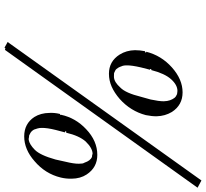

<svg xmlns="http://www.w3.org/2000/svg" viewBox="-52 -802 958 895"><g transform="rotate(90 427.5 -355.0)"><path d="M517.1 -555.2Q498.5 -484.4 441.9 -433.6Q413.1 -408.7 384.3 -396Q355.5 -383.3 324.2 -383.3Q266.6 -383.3 234.9 -433.1Q215.3 -464.4 214.4 -504.4Q214.4 -527.3 219.2 -551.8H224.6V-557.1H221.7Q239.3 -627.4 294.9 -677Q350.6 -726.6 411.1 -726.6Q470.2 -726.6 502.4 -676.8Q521.5 -645 522.5 -606Q522.9 -584 517.1 -555.2ZM855.5 -796.4 212.9 101.6 206.5 99.1 202.6 103.5 176.3 88.9 821.8 -814.5ZM808.1 -158.7Q790.5 -86.4 731.9 -36.6Q677.2 11.7 616.2 11.7Q557.1 11.7 525.9 -35.6Q507.3 -65.4 506.8 -106Q506.3 -118.7 507.3 -129.6Q508.3 -140.6 511.7 -155.3H515.6V-160.6Q530.3 -228 582.5 -276.9Q637.2 -329.1 702.6 -329.1Q761.2 -329.1 793.9 -279.3Q813 -250.5 813.5 -209.5Q814 -183.1 808.1 -158.7ZM447.8 -668Q442.9 -681.2 436.8 -688.7Q430.7 -696.3 419.4 -700.7L412.6 -701.7L404.3 -702.6Q376.5 -702.6 349.9 -673.1Q323.2 -643.6 307.1 -580.6H302.2V-575.2H305.7L294.9 -533.2Q284.7 -489.3 285.2 -465.3Q285.2 -456.1 287.1 -448.2Q293.5 -430.2 296.4 -426.3Q301.8 -416.5 309.6 -412.6L321.3 -407.2L333 -406.7H337.4H340.8Q352.5 -407.7 364 -414.8Q375.5 -421.9 388.7 -436.5Q414.1 -460.9 431.6 -532.2L444.3 -577.6Q452.6 -616.2 452.6 -638.7Q452.1 -655.8 447.8 -668ZM738.3 -270.5Q734.4 -282.7 727.8 -291.5Q721.2 -300.3 711.9 -304.2L703.1 -305.2L697.8 -307.1Q671.4 -307.1 640.1 -274.9Q613.3 -244.6 599.1 -184.1H592.8V-178.7H597.7L586.4 -135.7Q576.2 -95.2 576.7 -69.3Q576.7 -59.6 579.3 -50.3Q582 -41 584.5 -34.2Q591.3 -22 601.1 -16.8Q610.8 -11.7 612.3 -11.2Q619.1 -11.2 626.5 -9.3H628.9H632.3Q653.3 -12.7 678.7 -37.6Q704.1 -62.5 724.1 -134.3L734.4 -180.7Q744.1 -220.2 743.7 -243.2Q743.2 -254.4 742.7 -259Q742.2 -263.7 738.3 -270.5Z"/></g></svg>

Font: Arian Grqi
Style: Regular
Weight: 400
Designer: Ruben Hakobyan (Tarumian)
Foundry: Ruben Hakobyan (Tarumian)
Version: Version 1.003